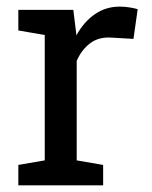

<svg xmlns="http://www.w3.org/2000/svg" viewBox="-20 -558 457 578"><path d="M35.2 0V-61.5L114.7 -75.2V-452.6L35.2 -466.3V-528.3H200.7L209 -460.9L210 -451.7Q232.4 -492.2 265.4 -515.1Q298.3 -538.1 340.8 -538.1Q356 -538.1 371.8 -535.4Q387.7 -532.7 394.5 -530.3L381.8 -440.9L314.9 -444.8Q276.9 -447.3 251 -427.5Q225.1 -407.7 210.9 -374.5V-75.2L290.5 -61.5V0Z"/></svg>

Font: Roboto Slab
Style: Regular
Weight: 400
Designer: Google
Version: Version 2.000; ttfautohint (v1.8.1.43-b0c9)